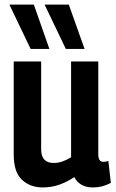

<svg xmlns="http://www.w3.org/2000/svg" viewBox="-20 -810 506 840"><path d="M167 10Q112 10 76 -23.5Q40 -57 40 -134V-541H160V-157Q160 -97 215 -97Q234 -97 253 -103.5Q272 -110 291 -122V-541H410V-137Q410 -117 416 -109.5Q422 -102 432 -102Q444 -102 454 -106L465 -10Q449 -1 429 4.5Q409 10 385 10Q356 10 336 -2Q316 -14 305 -35Q273 -14 239.5 -2Q206 10 167 10ZM114 -596 21 -790H128L196 -596ZM268 -596 175 -790H281L350 -596Z"/></svg>

Font: Georama Semi Condensed SemiBold
Style: Regular
Weight: 600
Width: 4
Designer: Jean-Baptiste Levee
Foundry: Production Type
Version: Version 1.000